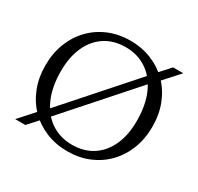

<svg xmlns="http://www.w3.org/2000/svg" viewBox="-149 -861 1079 1047"><g transform="rotate(30 390.5 -337.5)"><path d="M183.5 -135 577.5 -579.5 593.5 -598.5 663 -675H727L625.5 -562.5L601.5 -540L207.5 -95.5L191.5 -76.5L122 0H58L159 -112.5ZM390 -685Q463 -685 524.8 -659.5Q586.5 -634 631.8 -588Q677 -542 702 -478.5Q727 -415 727 -338.5Q727 -262 702.2 -198.2Q677.5 -134.5 632.2 -87.8Q587 -41 525.8 -15.5Q464.5 10 391.5 10Q318 10 256.2 -15.5Q194.5 -41 149.2 -87Q104 -133 79 -196.8Q54 -260.5 54 -336.5Q54 -413 78.8 -476.8Q103.5 -540.5 148.8 -587.2Q194 -634 255.5 -659.5Q317 -685 390 -685ZM394.5 -33.5Q470 -33.5 524.2 -68.8Q578.5 -104 608 -169Q637.5 -234 637.5 -322.5Q637.5 -424 605.2 -495.2Q573 -566.5 516.2 -604Q459.5 -641.5 386 -641.5Q311 -641.5 256.5 -606.2Q202 -571 172.5 -506Q143 -441 143 -352.5Q143 -251.5 175.2 -180Q207.5 -108.5 264.5 -71Q321.5 -33.5 394.5 -33.5Z"/></g></svg>

Font: Newsreader 24pt
Style: Regular
Weight: 400
Designer: Hugues Gentile
Foundry: Production Type
Version: Version 1.003